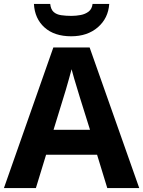

<svg xmlns="http://www.w3.org/2000/svg" viewBox="-20 -959 730 979"><path d="M527 0 475 -170H215L163 0H0L252 -717H437L690 0ZM387 -463Q382 -480 374 -506Q366 -532 358 -559Q350 -586 345 -606Q340 -586 331.5 -556.5Q323 -527 315.5 -500.5Q308 -474 304 -463L253 -297H439ZM537 -939Q532 -866 479 -820Q426 -774 343 -774Q257 -774 207 -819Q157 -864 153 -939H236Q239 -911 253.5 -898Q268 -885 292 -881.5Q316 -878 344 -878Q368 -878 391.5 -882.5Q415 -887 432 -900Q449 -913 452 -939Z"/></svg>

Font: Noto Sans Gurmukhi UI
Style: Bold
Weight: 700
Designer: Jelle Bosma - Monotype Design Team
Foundry: Monotype Imaging Inc.
Version: Version 2.004; ttfautohint (v1.8.4.7-5d5b)